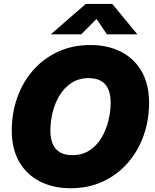

<svg xmlns="http://www.w3.org/2000/svg" viewBox="-20 -973 810 1003"><path d="M348.6 10.3Q258.8 10.3 189.5 -24.7Q120.1 -59.6 80.8 -127Q41.5 -194.3 41.5 -291.5Q41.5 -382.8 70.3 -463.6Q99.1 -544.4 153.1 -606Q207 -667.5 282.7 -702.6Q358.4 -737.8 452.6 -737.8Q542 -737.8 611.1 -703.1Q680.2 -668.5 719.5 -600.8Q758.8 -533.2 758.8 -435.5Q758.8 -344.2 729.7 -263.4Q700.7 -182.6 646.7 -121.1Q592.8 -59.6 517.3 -24.7Q441.9 10.3 348.6 10.3ZM357.4 -162.6Q410.2 -162.6 448 -187.5Q485.8 -212.4 510.3 -253.7Q534.7 -294.9 546.4 -343Q558.1 -391.1 558.1 -437Q558.1 -479 545.4 -507.6Q532.7 -536.1 507.3 -550.5Q481.9 -564.9 443.8 -564.9Q391.6 -564.9 353.3 -539.8Q314.9 -514.6 290.5 -473.6Q266.1 -432.6 254.6 -384.8Q243.2 -336.9 243.2 -291Q243.2 -249 255.9 -220.2Q268.6 -191.4 293.9 -177Q319.3 -162.6 357.4 -162.6ZM404.3 -793.5H247.6L248 -795.9L428.2 -952.6H566.4L695.8 -795.9V-793.5H538.6L484.4 -874Z"/></svg>

Font: Inter 18pt Black
Style: Italic
Weight: 900
Italic angle: -9.3988°
Designer: Rasmus Andersson
Foundry: rsms
Version: Version 4.001;git-66647c0bb